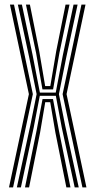

<svg xmlns="http://www.w3.org/2000/svg" viewBox="-20 -820 418 840"><path d="M53.7 0 112.8 -272.2 140.2 -408.2 107.5 -570 58.1 -800H75.8L122.5 -580L154.5 -414.9H223.9L255.2 -580L301.8 -800H319.5L270.1 -570L237.8 -408.2L264.8 -272.2L324.5 0H306.8L250.2 -262.1L224.3 -400.8H154.1L127.4 -262.1L71.4 0ZM89.3 0 140.2 -249.5 166.1 -386.6H211.9L237.6 -249.5L288.3 0H270.4L222.4 -239.7L199.8 -372.8H177.9L155.3 -239.7L107.2 0ZM19.3 0 106.4 -408.2 23.5 -800H41.2L123.7 -408.2L37.2 0ZM340.6 0 253.9 -408.2 336.4 -800H354.1L271.2 -408.2L358.2 0ZM165.7 -429 138 -587.6 93.5 -800H110.8L151.7 -595.7L177.6 -443.5H200.1L225.9 -595.7L266.8 -800H284.1L239.8 -587.6L212.3 -429Z"/></svg>

Font: Big Shoulders Inline Text SC Thin
Style: Regular
Weight: 100
Designer: Patric King
Foundry: XO Type Co
Version: Version 2.002